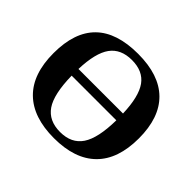

<svg xmlns="http://www.w3.org/2000/svg" viewBox="-152 -867 1082 1082"><g transform="rotate(45 389.0 -326.0)"><path d="M48.8 -328.1Q48.8 -662.1 389.2 -662.1Q557.1 -662.1 643.1 -577.4Q729 -492.7 729 -328.1Q729 -161.6 642.1 -75.9Q555.2 9.8 389.2 9.8Q223.6 9.8 136.2 -75.7Q48.8 -161.1 48.8 -328.1ZM389.2 -39.1Q479.5 -39.1 522.2 -102.8Q564.9 -166.5 566.9 -310.1H210.9Q213.4 -164.6 256.3 -101.8Q299.3 -39.1 389.2 -39.1ZM389.2 -612.8Q301.3 -612.8 258.5 -554Q215.8 -495.1 211.4 -363.8H566.4Q562 -495.1 519.8 -554Q477.5 -612.8 389.2 -612.8Z"/></g></svg>

Font: Tinos
Style: Bold
Weight: 700
Designer: Steve Matteson
Foundry: Monotype Imaging Inc.
Version: Version 1.23